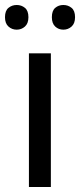

<svg xmlns="http://www.w3.org/2000/svg" viewBox="-31 -750 321 770"><path d="M173 0H85V-536H173ZM-11 -681Q-11 -707 3 -718.5Q17 -730 36 -730Q55 -730 69 -718.5Q83 -707 83 -681Q83 -656 69 -643.5Q55 -631 36 -631Q17 -631 3 -643.5Q-11 -656 -11 -681ZM177 -681Q177 -707 190.5 -718.5Q204 -730 223 -730Q242 -730 256 -718.5Q270 -707 270 -681Q270 -656 256 -643.5Q242 -631 223 -631Q204 -631 190.5 -643.5Q177 -656 177 -681Z"/></svg>

Font: Noto Sans Balinese
Style: Regular
Weight: 400
Designer: Aditya Bayu, David Williams
Foundry: David Williams
Version: Version 2.003